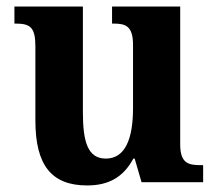

<svg xmlns="http://www.w3.org/2000/svg" viewBox="-20 -556 664 586"><path d="M246 10C310 10 356 -14 387 -72H391L412 0H600V-52H592C556 -52 530 -57 530 -115V-536H322V-484H326C362 -484 386 -478 386 -419V-226C386 -132 362 -72 303 -72C248 -72 233 -123 233 -213V-536H24V-484H28C73 -484 88 -472 88 -414V-188C88 -52 137 10 246 10Z"/></svg>

Font: Noto Serif Georgian SemiCondensed Bold
Style: Regular
Weight: 700
Width: 4
Designer: Monotype Design Team, Akaki Razmadze
Foundry: Google LLC
Version: Version 2.003